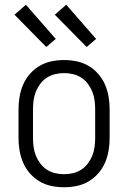

<svg xmlns="http://www.w3.org/2000/svg" viewBox="-20 -781 540 809"><path d="M250 8Q223 8 196.5 2.5Q170 -3 147 -16.5Q124 -30 106 -50.5Q88 -71 77.5 -95.5Q67 -120 62.5 -146.5Q58 -173 58 -200V-320Q58 -347 62.5 -373.5Q67 -400 77.5 -424.5Q88 -449 106 -469.5Q124 -490 147 -503.5Q170 -517 196.5 -522.5Q223 -528 250 -528Q277 -528 303.5 -522.5Q330 -517 353 -503.5Q376 -490 394 -469.5Q412 -449 422.5 -424.5Q433 -400 437.5 -373.5Q442 -347 442 -320V-200Q442 -173 437.5 -146.5Q433 -120 422.5 -95.5Q412 -71 394 -50.5Q376 -30 353 -16.5Q330 -3 303.5 2.5Q277 8 250 8ZM250 -47Q269 -47 288 -51.5Q307 -56 323 -66.5Q339 -77 350.5 -92.5Q362 -108 369 -125.5Q376 -143 378.5 -162Q381 -181 381 -200V-320Q381 -339 378.5 -358Q376 -377 369 -394.5Q362 -412 350.5 -427.5Q339 -443 323 -453.5Q307 -464 288 -468.5Q269 -473 250 -473Q231 -473 212 -468.5Q193 -464 177 -453.5Q161 -443 149.5 -427.5Q138 -412 131 -394.5Q124 -377 121.5 -358Q119 -339 119 -320V-200Q119 -181 121.5 -162Q124 -143 131 -125.5Q138 -108 149.5 -92.5Q161 -77 177 -66.5Q193 -56 212 -51.5Q231 -47 250 -47ZM345 -583 211 -719 259 -761 385 -617ZM175 -583 41 -719 89 -761 215 -617Z"/></svg>

Font: Iosevka SS04 Light
Style: Regular
Weight: 300
Monospace: yes
Designer: Belleve Invis
Foundry: Belleve Invis
Version: Version 19.0.0; ttfautohint (v1.8.4)